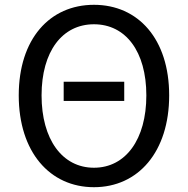

<svg xmlns="http://www.w3.org/2000/svg" viewBox="-20 -766 782 799"><path d="M245 -346H497V-426H245ZM371 13C555 13 684 -134 684 -369C684 -604 555 -746 371 -746C187 -746 58 -604 58 -369C58 -134 187 13 371 13ZM371 -68C239 -68 153 -186 153 -369C153 -552 239 -665 371 -665C503 -665 589 -552 589 -369C589 -186 503 -68 371 -68Z"/></svg>

Font: Noto Sans HK
Style: Regular
Weight: 400
Designer: Ryoko NISHIZUKA 西塚涼子 (kana, bopomofo & ideographs); Paul D. Hunt (Latin, Greek & Cyrillic); Sandoll Communications 산돌커뮤니
Foundry: Adobe
Version: Version 2.004;hotconv 1.0.118;makeotfexe 2.5.65603